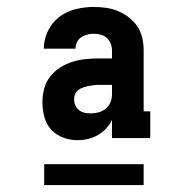

<svg xmlns="http://www.w3.org/2000/svg" viewBox="-20 -720 540 552"><path d="M203 -317Q182 -317 161.5 -324.5Q141 -332 127 -347.5Q113 -363 107.5 -384Q102 -405 102 -426Q102 -446 107 -465Q112 -484 124 -499.5Q136 -515 152.5 -525.5Q169 -536 187.5 -542Q206 -548 225.5 -550Q245 -552 264 -552H302V-575Q302 -585 298 -595Q294 -605 286.5 -611.5Q279 -618 269 -620.5Q259 -623 249 -623Q239 -623 230 -620.5Q221 -618 213 -612.5Q205 -607 201 -598Q197 -589 197 -580H106Q106 -606 117.5 -630.5Q129 -655 150 -671Q171 -687 197 -693.5Q223 -700 249 -700Q267 -700 285 -697.5Q303 -695 319.5 -688Q336 -681 350.5 -670Q365 -659 375 -644Q385 -629 389 -611Q393 -593 393 -575V-400H412V-323H302V-375Q295 -361 284.5 -350Q274 -339 261 -331.5Q248 -324 233 -320.5Q218 -317 203 -317ZM240 -394Q252 -394 263.5 -397Q275 -400 284 -407.5Q293 -415 297.5 -426Q302 -437 302 -449V-476H264Q257 -476 249 -475Q241 -474 233.5 -472.5Q226 -471 219 -468.5Q212 -466 205.5 -461.5Q199 -457 196 -449.5Q193 -442 193 -435Q193 -426 196.5 -417.5Q200 -409 207 -403.5Q214 -398 222.5 -396Q231 -394 240 -394ZM107 -188V-248H393V-188Z"/></svg>

Font: Iosevka Slab Extrabold
Style: Regular
Weight: 800
Monospace: yes
Designer: Belleve Invis
Foundry: Belleve Invis
Version: Version 11.1.1; ttfautohint (v1.8.3)